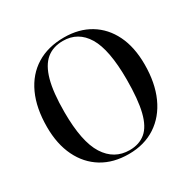

<svg xmlns="http://www.w3.org/2000/svg" viewBox="-166 -910 1090 1090"><g transform="rotate(-30 379.0 -365.0)"><path d="M377 14Q276 14 203 -30.5Q130 -75 90 -157Q50 -239 50 -351Q50 -475 90.5 -563Q131 -651 206.5 -697.5Q282 -744 387 -744Q485 -744 557 -700.5Q629 -657 668.5 -576.5Q708 -496 708 -383Q708 -262 668 -173Q628 -84 553.5 -35Q479 14 377 14ZM392 -3Q455 -3 496.5 -37.5Q538 -72 557.5 -150.5Q577 -229 577 -360Q577 -555 524 -642.5Q471 -730 372 -730Q307 -730 264 -694.5Q221 -659 199.5 -581.5Q178 -504 178 -375Q178 -181 234.5 -92Q291 -3 392 -3Z"/></g></svg>

Font: Literata 72pt Medium
Style: Regular
Weight: 500
Designer: Latin by Veronika Burian and Jose Scaglione. Greek by Irene Vlachou. Cyrillic by Vera Evstafieva.
Foundry: TypeTogether
Version: Version 3.002